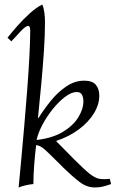

<svg xmlns="http://www.w3.org/2000/svg" viewBox="-20 -810 509 845"><path d="M463 -23 469 0Q450 7 433.5 11Q417 15 397 15Q362 15 330.5 -9Q299 -33 258 -73Q207 -124 182 -147.5Q157 -171 139 -171Q134 -130 130.5 -85Q127 -40 127 0Q94 3 62 15Q67 -36 73.5 -107.5Q80 -179 87 -259Q94 -339 100 -418Q106 -497 109.5 -564.5Q113 -632 113 -676Q113 -696 104 -696Q94 -696 75 -676.5Q56 -657 30 -628L13 -644Q31 -667 57 -696.5Q83 -726 112 -752Q141 -778 166 -790Q172 -777 175 -756.5Q178 -736 178 -711Q178 -657 173.5 -588.5Q169 -520 162 -444Q155 -368 147 -290H149Q174 -330 205 -368Q236 -406 273 -430.5Q310 -455 351 -455Q387 -455 402 -436.5Q417 -418 417 -389Q417 -350 393.5 -311.5Q370 -273 327.5 -241Q285 -209 228 -190V-188L309 -106Q351 -64 375 -45Q399 -26 418 -23Q437 -20 463 -23ZM317 -405Q295 -405 267.5 -384.5Q240 -364 213.5 -331.5Q187 -299 167.5 -262.5Q148 -226 141 -194Q211 -202 256.5 -229.5Q302 -257 324.5 -293.5Q347 -330 347 -364Q347 -382 340.5 -393.5Q334 -405 317 -405Z"/></svg>

Font: Bona Nova
Style: Italic
Weight: 400
Italic angle: -4°
Designer: Mateusz Machalski
Foundry: Capitalics
Version: Version 4.001; ttfautohint (v1.8.3)